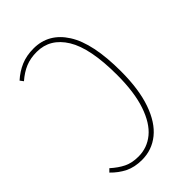

<svg xmlns="http://www.w3.org/2000/svg" viewBox="-211 -773 865 865"><g transform="rotate(-45 221.5 -340.5)"><path d="M380 -340Q380 -225 352.5 -146.5Q325 -68 276.5 -29Q228 10 165 10Q118 10 83.5 -7Q49 -24 20 -54L34 -68Q64 -41 93.5 -26.5Q123 -12 164 -12Q220 -12 263 -47.5Q306 -83 331 -156.5Q356 -230 356 -340Q356 -511 307 -590.5Q258 -670 173 -670Q133 -670 101.5 -657Q70 -644 39 -617L27 -633Q58 -661 93.5 -676Q129 -691 174 -691Q270 -691 325 -604.5Q380 -518 380 -340Z"/></g></svg>

Font: Fira Sans Extra Condensed Thin
Style: Regular
Weight: 250
Width: 1
Designer: Carrois Corporate & Edenspiekermann AG
Foundry: Carrois Corporate GbR & Edenspiekermann AG
Version: Version 4.203